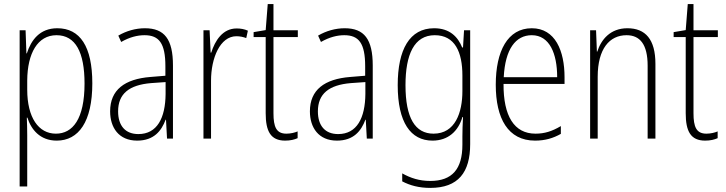

<svg xmlns="http://www.w3.org/2000/svg" viewBox="-20 -677 3546 938"><path d="M260 -539C174 -539 132 -481 111 -416H109L105 -529H76V234H113V-16C113 -48 112 -79 111 -102H114C132 -45 175 10 257 10C364 10 431 -82 431 -270C431 -450 371 -539 260 -539ZM256 -505C349 -505 393 -422 393 -269C393 -95 335 -24 253 -24C168 -24 113 -103 113 -239V-284C114 -417 164 -505 256 -505Z M688 -539C643 -539 597 -526 558 -503L572 -472C614 -496 652 -505 686 -505C757 -505 788 -466 788 -353V-307L715 -301C589 -291 518 -238 518 -133C518 -54 560 10 650 10C732 10 769 -38 789 -92H791L796 0H825V-357C825 -486 783 -539 688 -539ZM718 -271 789 -276V-218C788 -101 748 -22 656 -22C593 -22 557 -62 557 -133C557 -219 611 -262 718 -271Z M1136 -538C1067 -538 1030 -477 1012 -420H1009L1004 -529H974V0H1011V-283C1011 -393 1055 -500 1135 -500C1153 -500 1170 -496 1183 -491L1191 -527C1174 -535 1155 -538 1136 -538Z M1379 -24C1330 -24 1316 -57 1316 -124V-496H1435V-529H1316V-657H1288L1278 -530L1219 -520V-496H1278V-124C1278 -36 1302 10 1373 10C1399 10 1418 5 1434 -2V-35C1420 -29 1400 -24 1379 -24Z M1664 -539C1619 -539 1573 -526 1534 -503L1548 -472C1590 -496 1628 -505 1662 -505C1733 -505 1764 -466 1764 -353V-307L1691 -301C1565 -291 1494 -238 1494 -133C1494 -54 1536 10 1626 10C1708 10 1745 -38 1765 -92H1767L1772 0H1801V-357C1801 -486 1759 -539 1664 -539ZM1694 -271 1765 -276V-218C1764 -101 1724 -22 1632 -22C1569 -22 1533 -62 1533 -133C1533 -219 1587 -262 1694 -271Z M2101 -539C1981 -539 1923 -435 1923 -261C1923 -79 1986 10 2093 10C2169 10 2219 -36 2239 -105H2242C2240 -67 2239 -41 2239 -10V30C2239 149 2189 207 2082 207C2029 207 1986 193 1945 170V209C1983 229 2027 241 2082 241C2219 241 2277 165 2277 27V-529H2247L2242 -445H2238C2217 -497 2177 -539 2101 -539ZM2104 -505C2203 -505 2239 -422 2239 -308V-232C2239 -127 2204 -24 2098 -24C2008 -24 1961 -101 1961 -261C1961 -410 2003 -505 2104 -505Z M2578 -539C2460 -539 2402 -427 2402 -263C2402 -98 2462 10 2594 10C2643 10 2683 -2 2720 -23V-61C2676 -35 2640 -24 2596 -24C2492 -24 2439 -110 2440 -267H2738V-300C2738 -428 2693 -539 2578 -539ZM2578 -505C2665 -505 2702 -415 2702 -300H2441C2448 -437 2499 -505 2578 -505Z M3045 -539C2962 -539 2917 -484 2898 -425H2896L2892 -529H2863V0H2900V-302C2900 -439 2958 -505 3041 -505C3106 -505 3144 -461 3144 -356V0H3182V-365C3182 -485 3133 -539 3045 -539Z M3431 -24C3382 -24 3368 -57 3368 -124V-496H3487V-529H3368V-657H3340L3330 -530L3271 -520V-496H3330V-124C3330 -36 3354 10 3425 10C3451 10 3470 5 3486 -2V-35C3472 -29 3452 -24 3431 -24Z"/></svg>

Font: Noto Sans Ethiopic Condensed ExtraLight
Style: Regular
Weight: 200
Width: 3
Designer: Monotype Design Team
Foundry: Monotype Imaging Inc.
Version: Version 2.102